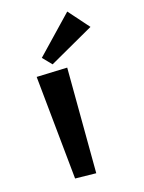

<svg xmlns="http://www.w3.org/2000/svg" viewBox="-134 -732 620 826"><g transform="rotate(-20 176.0 -319.0)"><path d="M198.2 -440.9 160.2 28.8 66.9 19 61 -448.2ZM352.1 -571.3 144 -475.6 109.9 -517.6 280.8 -667.5Z"/></g></svg>

Font: Original Surfer
Style: Regular
Weight: 400
Designer: Astigmatic (AOETI)
Foundry: Astigmatic (AOETI)
Version: Version 1.001